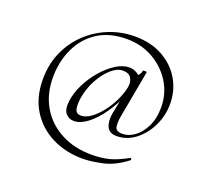

<svg xmlns="http://www.w3.org/2000/svg" viewBox="-104 -622 925 847"><g transform="rotate(20 358.5 -198.0)"><path d="M360 95Q281 95 216.5 63Q152 31 114 -29.5Q76 -90 76 -175Q76 -246 102 -304Q128 -362 173 -404Q218 -446 275 -468.5Q332 -491 394 -491Q470 -491 525.5 -460Q581 -429 611 -377.5Q641 -326 641 -264Q641 -208 617 -159Q593 -110 553.5 -80Q514 -50 467 -50Q433 -50 421.5 -74Q410 -98 416 -136L434 -228L448 -241Q425 -186 394 -142Q363 -98 330 -73Q297 -48 267 -48Q243 -48 228 -66Q213 -84 218 -125Q224 -166 244.5 -206.5Q265 -247 294.5 -280.5Q324 -314 356 -334Q388 -354 418 -354Q438 -354 456 -342.5Q474 -331 476 -305L447 -324Q455 -326 465.5 -336.5Q476 -347 478 -361Q480 -363 488.5 -362.5Q497 -362 496 -360L455 -136Q450 -107 453.5 -87.5Q457 -68 488 -68Q516 -68 543.5 -87.5Q571 -107 590 -145Q609 -183 609 -236Q609 -300 576.5 -352.5Q544 -405 489 -436.5Q434 -468 364 -468Q283 -468 227.5 -431.5Q172 -395 143.5 -333.5Q115 -272 115 -198Q115 -119 150 -60Q185 -1 247.5 32Q310 65 391 65Q438 65 474 55.5Q510 46 557 20Q559 18 562 22Q565 26 563 28Q508 71 453.5 83Q399 95 360 95ZM288 -81Q310 -81 333.5 -97.5Q357 -114 379 -141.5Q401 -169 417.5 -202.5Q434 -236 441 -269Q446 -295 434.5 -313.5Q423 -332 394 -331Q369 -331 341 -306.5Q313 -282 291 -241.5Q269 -201 261 -153Q256 -117 261.5 -99Q267 -81 288 -81Z"/></g></svg>

Font: Cormorant Infant Light
Style: Italic
Weight: 300
Italic angle: -10°
Designer: Christian Thalmann (Catharsis Fonts)
Foundry: Catharsis Fonts
Version: Version 4.001